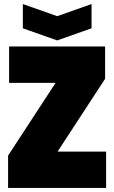

<svg xmlns="http://www.w3.org/2000/svg" viewBox="-20 -930 565 950"><path d="M20 0V-160L255 -520H25V-700H500V-540L265 -180H505V0ZM433 -910V-790L263 -730L93 -790V-910L263 -850Z"/></svg>

Font: Tektur SemiCondensed Black
Style: Regular
Weight: 900
Width: 4
Designer: Adam Jagosz
Foundry: Adam Jagosz
Version: Version 1.005;gftools[0.9.30]